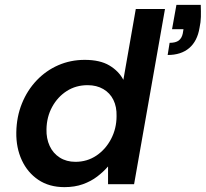

<svg xmlns="http://www.w3.org/2000/svg" viewBox="-20 -757 846 789"><path d="M245 12Q182 12 137.5 -18Q93 -48 69.5 -99Q46 -150 47 -213Q48 -277 70 -331.5Q92 -386 130.5 -426.5Q169 -467 219.5 -489Q270 -511 328 -511Q391 -511 429.5 -488Q468 -465 487 -429L538 -720H658L531 0H424V-73Q405 -51 379.5 -31.5Q354 -12 320.5 0Q287 12 245 12ZM290 -92Q338 -92 376 -117.5Q414 -143 436.5 -186Q459 -229 459 -280Q460 -318 446 -346.5Q432 -375 404.5 -391Q377 -407 340 -407Q292 -407 254.5 -383Q217 -359 194.5 -318Q172 -277 171 -226Q170 -188 184 -157.5Q198 -127 225.5 -109.5Q253 -92 290 -92ZM669 -531 677 -581Q702 -581 714.5 -590.5Q727 -600 731 -619L734 -637H687L705 -737H805Q806 -709 805.5 -687.5Q805 -666 800 -643Q791 -588 757.5 -559.5Q724 -531 669 -531Z"/></svg>

Font: DM Sans 20pt SemiBold
Style: Italic
Weight: 600
Italic angle: -10°
Version: Version 4.004;gftools[0.9.30]